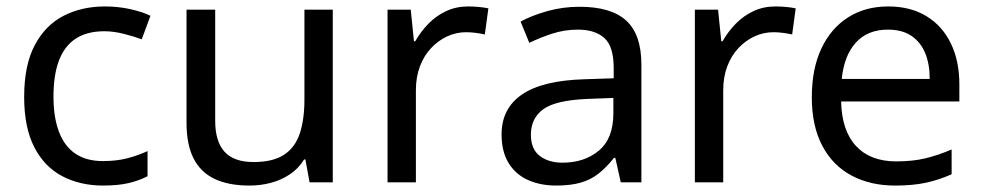

<svg xmlns="http://www.w3.org/2000/svg" viewBox="-20 -566 3049 596"><path d="M300 10Q229 10 173.5 -19Q118 -48 86.5 -109Q55 -170 55 -265Q55 -364 88 -426Q121 -488 177.5 -517Q234 -546 306 -546Q347 -546 385 -537.5Q423 -529 447 -517L420 -444Q396 -453 364 -461Q332 -469 304 -469Q250 -469 215 -446Q180 -423 163 -378Q146 -333 146 -266Q146 -202 163 -157Q180 -112 214 -89Q248 -66 299 -66Q343 -66 376.5 -75Q410 -84 438 -97V-19Q411 -5 378.5 2.5Q346 10 300 10Z M1013 -536V0H941L928 -71H924Q907 -43 880 -25Q853 -7 821 1.5Q789 10 754 10Q690 10 646.5 -10.5Q603 -31 581 -74Q559 -117 559 -185V-536H648V-191Q648 -127 677 -95Q706 -63 767 -63Q827 -63 861.5 -85.5Q896 -108 910.5 -151.5Q925 -195 925 -257V-536Z M1433 -546Q1448 -546 1465.5 -544.5Q1483 -543 1496 -540L1485 -459Q1472 -462 1456.5 -464Q1441 -466 1427 -466Q1396 -466 1368 -453Q1340 -440 1318 -416.5Q1296 -393 1283.5 -360Q1271 -327 1271 -286V0H1183V-536H1255L1265 -438H1269Q1286 -468 1310 -492.5Q1334 -517 1365 -531.5Q1396 -546 1433 -546Z M1779 -545Q1877 -545 1924 -502Q1971 -459 1971 -365V0H1907L1890 -76H1886Q1863 -47 1838.5 -27.5Q1814 -8 1782.5 1Q1751 10 1706 10Q1658 10 1619.5 -7Q1581 -24 1559 -59.5Q1537 -95 1537 -149Q1537 -229 1600 -272.5Q1663 -316 1794 -320L1885 -323V-355Q1885 -422 1856 -448Q1827 -474 1774 -474Q1732 -474 1694 -461.5Q1656 -449 1623 -433L1596 -499Q1631 -518 1679 -531.5Q1727 -545 1779 -545ZM1805 -259Q1705 -255 1666.5 -227Q1628 -199 1628 -148Q1628 -103 1655.5 -82Q1683 -61 1726 -61Q1794 -61 1839 -98.5Q1884 -136 1884 -214V-262Z M2387 -546Q2402 -546 2419.5 -544.5Q2437 -543 2450 -540L2439 -459Q2426 -462 2410.5 -464Q2395 -466 2381 -466Q2350 -466 2322 -453Q2294 -440 2272 -416.5Q2250 -393 2237.5 -360Q2225 -327 2225 -286V0H2137V-536H2209L2219 -438H2223Q2240 -468 2264 -492.5Q2288 -517 2319 -531.5Q2350 -546 2387 -546Z M2737 -546Q2806 -546 2855.5 -516Q2905 -486 2931.5 -431.5Q2958 -377 2958 -304V-251H2591Q2593 -160 2637.5 -112.5Q2682 -65 2762 -65Q2813 -65 2852.5 -74.5Q2892 -84 2934 -102V-25Q2893 -7 2853 1.5Q2813 10 2758 10Q2682 10 2623.5 -21Q2565 -52 2532.5 -113.5Q2500 -175 2500 -264Q2500 -352 2529.5 -415Q2559 -478 2612.5 -512Q2666 -546 2737 -546ZM2736 -474Q2673 -474 2636.5 -433.5Q2600 -393 2593 -321H2866Q2866 -367 2852 -401Q2838 -435 2809.5 -454.5Q2781 -474 2736 -474Z"/></svg>

Font: Noto Sans Tamil
Style: Regular
Weight: 400
Designer: Jelle Bosma - Monotype Design Team
Foundry: Monotype Imaging Inc.
Version: Version 2.003